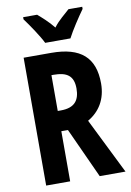

<svg xmlns="http://www.w3.org/2000/svg" viewBox="-100 -995 718 1056"><g transform="rotate(-10 258.5 -467.0)"><path d="M201 -774H342C363 -815 407 -882 436 -922V-934H359C334 -910 300 -886 271 -847C243 -883 206 -915 184 -934H106V-922C135 -883 183 -812 201 -774ZM224 -714H70V0H204V-280H241L369 0H513L359 -311C425 -349 465 -413 465 -501C465 -645 389 -714 224 -714ZM216 -593C290 -593 327 -568 327 -497C327 -433 300 -393 221 -393H204V-593Z"/></g></svg>

Font: Noto Sans Tamil ExtraCondensed
Style: Bold
Weight: 700
Width: 2
Designer: Jelle Bosma - Monotype Design Team
Foundry: Monotype Imaging Inc.
Version: Version 2.004